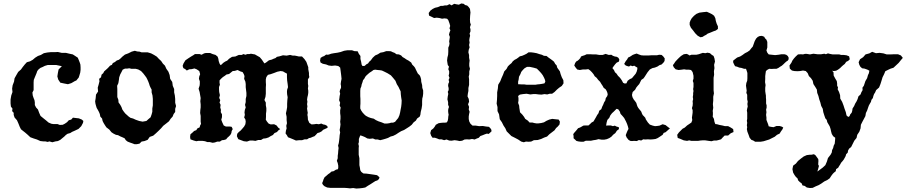

<svg xmlns="http://www.w3.org/2000/svg" viewBox="-20 -811 5230 1108"><path d="M295 -510 314 -511 336 -506H360L381 -501L400 -497L414 -488L429 -478L436 -461L441 -448L444 -438L445 -422V-408L443 -392L438 -375L434 -363L428 -356L421 -347L410 -342L400 -336L391 -331L372 -325L351 -329L328 -334L316 -352L311 -370L314 -390L318 -410L337 -429L304 -436H256L239 -431L225 -424L213 -419L202 -410L195 -401L191 -389L181 -365L175 -350L174 -336V-291L167 -277L169 -260L174 -245L179 -233L181 -220V-205L188 -191L199 -179L206 -160L214 -142L231 -128L246 -116L260 -104L276 -97L288 -95H312L325 -90L342 -91L354 -97L367 -106L377 -117L391 -121L401 -132L417 -130L435 -128L452 -121L461 -113L459 -102L449 -83L433 -67L412 -57L396 -50L385 -43L370 -39L360 -32L351 -23L340 -14L328 -4L314 3L300 5L282 10L265 5L255 8L242 5H231L213 3L193 -6L174 -12L155 -19L139 -34L125 -46L111 -57L101 -65L94 -79L86 -99L78 -117L64 -133L59 -148V-160L50 -170L52 -184L43 -196L41 -214V-237L45 -260L52 -280L50 -300L53 -319L61 -340L64 -359L74 -377L85 -396L101 -410L111 -424L123 -439L135 -452L153 -457L169 -466L183 -478L199 -488L216 -494L233 -504L253 -508L272 -510Z M758 -518 772 -514 785 -513 797 -509H832L852 -503L869 -494L885 -484L897 -471L910 -459L920 -444L932 -432L940 -414L952 -397L959 -378L962 -356L974 -338L977 -316L985 -297V-278L989 -260L991 -240V-218L996 -199L991 -183V-165L982 -153L976 -138L965 -126L955 -111L940 -99L922 -85L910 -71L895 -56L879 -41L864 -28L844 -21L832 -4L814 3L797 6L785 18L770 21H756L743 16L731 12L716 6L706 -2L699 -13L686 -19L674 -24L661 -31L649 -33L635 -40L623 -48L611 -63L594 -76L586 -88L578 -101L572 -113L569 -127L559 -138L556 -153L551 -165L544 -178L538 -188L534 -201L531 -212L529 -226L532 -244L534 -265L546 -283L544 -305L549 -322L554 -342L552 -356L563 -365L566 -380L576 -389L581 -399L599 -415L606 -422L615 -432L626 -437L631 -447L643 -453L654 -462L666 -466L676 -474L686 -484L701 -496L720 -503L740 -513ZM701 -415 688 -409 681 -395 674 -382 668 -365 666 -349 663 -331 656 -316 657 -297V-251L663 -235L664 -220L674 -206L681 -193L686 -179L695 -166L703 -156L723 -138L733 -131L748 -127L763 -120L783 -113L803 -109L825 -113L837 -124L849 -134L855 -151L859 -166V-185L862 -203V-240L860 -260L855 -278V-294L849 -305L844 -316L840 -329L835 -342L830 -353L825 -363L817 -374L807 -387L794 -401L778 -410L763 -414H738L726 -417L713 -415Z M1220 11 1207 13 1191 9H1177L1163 4L1149 2H1124L1113 4L1098 0L1079 -7L1077 -21L1079 -36L1092 -47L1100 -55L1113 -60L1119 -70L1132 -76L1135 -87L1140 -96L1138 -109V-142L1135 -159L1136 -175L1138 -191V-208L1136 -227L1138 -245L1135 -262L1132 -280L1126 -299L1132 -317L1133 -327V-342L1128 -356L1130 -370L1135 -383L1130 -401L1115 -411L1102 -416L1086 -412L1072 -411L1058 -404L1049 -412L1038 -418L1034 -431L1039 -445L1050 -463L1066 -474L1083 -485L1095 -492L1105 -499H1132L1143 -495L1158 -503L1167 -505H1193L1207 -499L1224 -494L1236 -484L1240 -472L1242 -459L1247 -444L1253 -435L1259 -439L1268 -448L1280 -456L1291 -461L1302 -472L1319 -483L1338 -485L1358 -494H1375L1385 -499L1396 -495L1407 -499H1419L1428 -501L1439 -499L1451 -497L1463 -490L1479 -481L1491 -467L1501 -452L1506 -445L1515 -450L1532 -463L1548 -467L1559 -472L1570 -476L1578 -483L1593 -486L1613 -492L1634 -490L1654 -494L1670 -490H1682L1692 -488L1705 -485H1723L1737 -470L1748 -454L1754 -437L1759 -423V-412L1763 -390V-378L1765 -366L1757 -353V-327L1759 -315L1757 -300L1759 -288V-275L1757 -262L1754 -250L1752 -236L1754 -224L1752 -210L1754 -197L1752 -184L1754 -171L1756 -160L1754 -148L1756 -137L1757 -120L1765 -102L1778 -93L1793 -94L1806 -96L1820 -94L1834 -98L1845 -93L1856 -91L1867 -85L1872 -77L1867 -72L1854 -66L1845 -62L1836 -53L1825 -47L1812 -43L1804 -34L1795 -25L1784 -21L1773 -16L1763 -14L1752 -7H1738L1723 -2H1707L1688 0L1672 -7L1655 -14L1642 -19L1636 -30L1628 -41L1630 -57L1634 -70L1632 -85L1636 -100L1634 -118V-137L1630 -157L1634 -175L1637 -193V-212L1638 -231L1640 -250L1637 -266L1636 -281L1637 -293L1642 -308L1640 -326L1637 -347L1636 -366V-386L1623 -393L1613 -399L1599 -401L1580 -397L1562 -390L1542 -383L1526 -379L1517 -366L1514 -353V-337L1515 -322L1514 -306V-270L1512 -252L1506 -234L1514 -219V-204L1517 -187V-171L1515 -155V-137L1514 -120L1521 -109L1530 -98L1542 -93L1562 -94L1576 -87L1586 -74L1597 -66L1588 -60L1578 -49L1564 -43L1555 -32L1541 -25L1530 -18L1515 -13L1499 -11L1486 -3H1470L1454 2L1439 0H1422L1405 6L1387 4L1355 -8L1347 -25L1349 -39L1358 -49L1369 -58L1378 -68L1389 -81L1396 -94L1398 -109L1396 -122L1389 -133L1393 -148L1391 -162L1393 -177L1398 -191L1394 -206L1398 -222V-240L1402 -257V-275L1400 -291L1398 -308V-326L1396 -340L1389 -356L1391 -372L1387 -383L1380 -395L1367 -399L1351 -407L1335 -402L1323 -401L1313 -393L1302 -384L1287 -381L1278 -374L1266 -366L1255 -356L1247 -347V-333L1249 -322L1244 -309V-295L1245 -280L1249 -262L1245 -246L1251 -233L1247 -219L1253 -206L1251 -191L1255 -177L1254 -164L1261 -151V-135L1257 -120L1263 -104L1271 -87L1283 -81H1306L1317 -79L1323 -66L1317 -55L1315 -43L1309 -32L1300 -23L1292 -16L1285 -7L1272 -3L1261 -2L1249 6H1234Z M1966 -518 1985 -521H2011L2025 -516L2044 -515L2051 -500L2060 -488V-471L2064 -455L2067 -438L2072 -430L2085 -431L2093 -439L2104 -445L2111 -455L2120 -463L2131 -478L2145 -491L2161 -498L2175 -507L2192 -510L2209 -516H2224L2236 -515L2246 -510L2257 -506L2268 -498L2282 -497L2295 -491L2303 -482L2315 -475L2325 -468L2338 -461L2353 -450L2359 -438L2369 -428L2375 -420L2381 -407L2391 -387L2402 -376L2406 -368L2410 -354L2411 -339L2416 -320L2417 -304L2422 -289V-270L2420 -254L2417 -243L2416 -228V-205L2413 -185L2408 -165L2406 -149L2402 -138L2387 -127L2380 -115L2367 -105L2356 -91L2342 -80L2328 -71L2312 -61L2295 -54L2280 -45L2265 -35L2249 -27L2234 -23L2219 -15L2204 -10L2190 -6L2174 -2L2160 -6H2146L2132 -12L2114 -10L2100 -12L2086 -20L2074 -25L2060 -30L2057 -25L2051 -9V9L2048 19L2051 32L2050 43V82L2054 102V142L2057 157L2059 171L2065 181L2077 190L2095 191L2117 194L2138 197L2156 200L2170 212L2167 222L2158 230L2146 234L2135 241L2118 252L2103 261L2088 271L2072 274L2054 276L2036 277L2018 274L2000 276L1982 274L1964 273H1885L1868 271L1853 264L1844 256L1839 246L1844 234L1847 224L1853 212L1865 202L1874 194L1883 188L1893 179L1905 177L1919 168L1929 166L1932 159V145L1929 130L1924 117L1929 102V88L1931 74L1932 59L1934 43L1931 29L1935 15L1937 1L1939 -17L1940 -30L1943 -47L1940 -61L1943 -77L1945 -93L1943 -109L1945 -126V-141L1943 -158V-174L1946 -190L1940 -202L1943 -218L1937 -233L1939 -247L1940 -257L1943 -270L1940 -283L1943 -294L1948 -304V-315L1946 -326L1948 -341L1951 -356L1949 -376L1946 -400L1943 -421L1932 -430L1914 -433L1894 -431L1877 -433L1862 -439L1843 -443L1830 -450L1827 -461L1830 -477L1843 -485L1850 -487L1862 -496L1872 -495L1880 -497L1891 -501L1907 -504L1928 -507L1946 -511ZM2145 -409 2135 -407 2126 -400 2112 -391 2104 -384 2095 -376 2088 -368 2083 -358 2075 -348 2072 -337 2067 -323 2065 -312 2060 -300 2059 -286V-256L2060 -240V-212L2059 -199V-185L2064 -174L2072 -162L2082 -151L2091 -143L2106 -135L2120 -130L2137 -126L2149 -118L2164 -111L2182 -105L2199 -98H2213L2227 -100L2237 -103H2248L2260 -108L2268 -118L2278 -130L2285 -146L2289 -162L2292 -179L2295 -194L2297 -211L2298 -231L2295 -250L2293 -267L2292 -284L2285 -298L2280 -309L2270 -325L2262 -345L2249 -361L2236 -376L2217 -388L2199 -397L2184 -404L2172 -406L2160 -407Z M2507 -770 2523 -777H2535L2548 -780H2560L2574 -787L2586 -780L2601 -789L2615 -786L2628 -784L2642 -791L2656 -789L2664 -782L2676 -779L2685 -770L2692 -760L2695 -739L2693 -719L2692 -698L2693 -681L2697 -669L2692 -654L2695 -642V-630L2690 -617L2693 -605L2690 -593L2688 -579L2690 -565L2687 -551L2690 -538L2685 -524L2683 -509L2687 -493V-478L2690 -462L2688 -445V-430L2692 -414L2688 -399V-382L2685 -369L2687 -353V-321L2683 -303V-286L2680 -271L2678 -255L2685 -240L2687 -224L2681 -209L2687 -194L2685 -180L2690 -166L2687 -152L2685 -139V-124L2688 -110L2695 -97L2707 -86H2726L2745 -83L2766 -84L2784 -81L2802 -79L2814 -66L2817 -54L2808 -45L2800 -38L2790 -40L2778 -36L2766 -31L2752 -26L2743 -16L2730 -11L2719 -6L2704 -9L2688 -6L2675 -7L2661 -6L2647 1L2632 3L2618 0L2603 -2L2586 1L2572 0L2557 -6L2543 -2L2528 -7H2514L2502 -12L2490 -16H2476L2468 -28L2463 -43L2468 -60L2480 -69L2488 -79L2495 -91L2511 -100L2524 -102L2536 -103H2548L2559 -105L2564 -115L2566 -126L2567 -139L2569 -149L2567 -159L2566 -171L2567 -182L2571 -194L2566 -206V-221L2562 -238L2564 -255L2567 -269L2564 -281L2569 -291V-303L2566 -315L2567 -327L2572 -338L2569 -350L2574 -362L2569 -374L2572 -387V-400L2567 -412L2571 -426L2564 -436L2562 -448L2560 -462L2562 -479L2566 -495L2567 -512V-536L2572 -548L2574 -560L2572 -572L2574 -584L2576 -598L2571 -611L2574 -623L2579 -636L2574 -648L2578 -661L2574 -676L2567 -695L2560 -703L2545 -705L2531 -703L2516 -707L2500 -709L2485 -707L2471 -714L2456 -721L2454 -736L2464 -750L2476 -759L2490 -766Z M3030 -509H3045L3061 -507L3077 -504L3092 -499L3107 -495L3119 -489L3134 -488L3145 -479L3155 -472L3166 -464L3177 -455L3184 -442L3192 -434L3196 -420L3204 -409L3211 -399L3215 -384L3222 -365L3231 -348L3232 -330L3222 -315L3207 -305L3194 -294L3180 -280L3166 -270H3152L3138 -266L3122 -268L3105 -265L3089 -266L3073 -268H3057L3040 -266L3019 -270L2998 -268L2980 -265L2970 -257L2972 -245V-230L2970 -217L2976 -201L2977 -188L2979 -176L2981 -163L2994 -150L3004 -137L3011 -125L3026 -115L3036 -104H3052L3063 -101L3075 -99H3087L3103 -101L3119 -105L3134 -114L3150 -121L3167 -125L3184 -123L3204 -121L3211 -109L3209 -93L3199 -81L3189 -72L3180 -59L3163 -46L3150 -36L3137 -23L3120 -17L3103 -9L3083 -3L3061 -2L3045 6L3030 7L3015 6L3003 10L2988 6L2970 -6L2951 -16L2931 -26L2904 -53L2896 -71L2886 -86L2876 -106L2864 -123L2860 -151L2851 -170V-193L2846 -213L2848 -235L2849 -257V-278L2853 -300L2855 -322L2867 -342L2874 -360L2883 -380L2890 -399L2903 -413L2911 -428L2920 -437L2932 -447L2939 -457L2950 -466L2960 -471L2970 -478L2980 -486L2993 -489L3007 -495L3019 -501ZM3038 -425H3021L3007 -417L2997 -407L2988 -396L2983 -383L2975 -368L2973 -352L2970 -340V-325L2990 -324H3005L3019 -322H3070L3082 -324L3094 -325L3107 -327L3122 -330L3127 -340L3125 -350L3120 -362L3112 -377L3103 -389L3092 -401L3078 -415L3061 -420Z M3641 -498 3654 -502 3666 -497 3680 -492 3692 -491H3724L3739 -492H3771L3784 -495L3798 -494L3807 -486L3816 -474L3815 -459L3809 -450L3798 -439L3786 -435L3774 -427L3759 -421L3745 -418L3730 -410L3717 -394L3708 -380L3701 -369L3694 -359L3681 -350L3669 -326L3660 -316L3652 -306L3645 -293L3631 -280L3627 -263L3630 -250L3637 -237L3645 -227L3652 -217L3655 -207L3658 -198L3663 -189L3669 -181L3675 -174L3681 -166L3684 -157L3689 -147L3697 -139L3704 -131L3707 -122L3719 -104L3730 -92L3747 -86L3760 -83L3772 -84L3786 -86L3804 -94L3821 -89L3836 -77L3846 -70L3839 -64L3821 -48L3810 -44L3804 -33L3786 -21L3775 -14L3763 -9L3748 -7L3733 -6L3719 -7L3704 -6L3692 -7L3680 0L3667 -3L3655 3L3639 2L3627 3L3617 2L3607 -4L3596 -18L3591 -31L3596 -44L3601 -56L3607 -67L3604 -80L3599 -95L3593 -109L3582 -130L3572 -142L3561 -154L3557 -167L3548 -180L3538 -183L3522 -167L3512 -158L3502 -145L3496 -131L3485 -119L3481 -105L3479 -94L3478 -86L3490 -87H3505L3517 -83L3528 -86L3537 -81L3551 -77L3552 -66L3540 -57L3531 -43L3519 -34L3508 -22L3496 -14L3482 -8L3467 -5H3452L3434 -8L3419 -4L3405 -2L3391 1H3361L3347 7H3333L3317 5L3306 2L3299 -5L3290 -13V-26L3288 -37L3294 -45L3302 -54L3308 -61L3316 -71L3327 -75L3336 -80L3346 -86L3355 -87H3376L3386 -96L3394 -104L3405 -110L3419 -134L3426 -147L3434 -158L3438 -172L3450 -181L3455 -195L3461 -207L3466 -220L3473 -231L3476 -245L3484 -256L3487 -266L3485 -276L3481 -286L3475 -296L3464 -304L3458 -315L3450 -327L3443 -339L3432 -350L3423 -362L3412 -371L3405 -383L3396 -394L3385 -405L3375 -412L3359 -410H3343L3326 -407L3311 -410L3302 -421L3294 -433L3299 -447L3305 -456L3314 -461L3321 -467L3329 -476L3333 -485L3343 -489L3353 -492L3366 -498H3385L3402 -497H3420L3438 -494H3458L3475 -500L3493 -494L3508 -495L3517 -489L3528 -485L3540 -483L3549 -477L3554 -468L3552 -456L3538 -449L3529 -439L3520 -427L3514 -418L3523 -407L3529 -394L3538 -386L3546 -374L3558 -362L3568 -348L3576 -333L3585 -329L3595 -330L3602 -345L3614 -354L3627 -360L3637 -372L3648 -385L3654 -397L3658 -412V-421L3649 -426L3640 -432L3630 -429L3619 -433L3610 -427L3599 -430L3591 -433L3582 -442L3591 -458L3599 -468L3605 -479L3614 -483L3622 -488L3631 -494Z M4050 -504 4063 -507 4077 -504 4087 -495 4098 -488 4103 -474 4106 -456 4101 -437 4103 -418 4100 -400 4101 -380 4098 -362V-290L4100 -272L4096 -253V-231L4094 -210L4096 -189L4093 -171L4094 -161V-150L4093 -138L4100 -125L4103 -108L4108 -95L4118 -94L4132 -90L4148 -87L4164 -83H4182L4197 -75L4211 -66L4213 -49L4197 -42L4182 -29H4162L4150 -17L4141 -7L4127 -3L4115 0H4100L4086 4L4070 2L4050 -1H4033L4021 0L4008 2H3970L3957 -1L3945 2L3926 -1L3905 -10L3891 -15L3888 -33L3898 -47L3919 -68L3932 -75L3945 -87L3957 -95L3970 -104L3975 -118L3973 -132L3975 -146L3977 -161V-175L3973 -187L3977 -201L3978 -215L3977 -227L3980 -239L3978 -251L3980 -264V-274L3982 -286L3980 -297L3982 -309V-332L3978 -344L3982 -357V-374L3977 -395L3968 -407L3955 -409H3940L3928 -411L3914 -409L3896 -407L3879 -411L3868 -423L3863 -435L3870 -444L3877 -455L3888 -467L3898 -477L3910 -488L3926 -498L3942 -500L3950 -497L3959 -491L3970 -495H3998L4012 -498L4036 -506ZM4039 -741 4059 -743 4075 -736 4089 -729 4101 -720 4108 -706 4111 -690 4116 -674 4123 -659V-644L4111 -635L4099 -631L4075 -621L4064 -617L4055 -610L4045 -605L4034 -598L4022 -596L4006 -605L3992 -619L3980 -635L3967 -651L3960 -667V-681L3965 -694L3972 -706L3985 -720L3999 -731L4016 -738Z M4364 -603 4377 -604 4390 -599 4395 -590 4403 -582 4408 -569V-537L4403 -520L4408 -507L4416 -497L4434 -495L4453 -493L4472 -495L4490 -498H4506L4517 -495L4526 -488L4531 -479V-469L4526 -461L4518 -456L4509 -448L4502 -441L4492 -432L4482 -426L4472 -419L4461 -414H4447L4432 -413L4419 -414L4408 -408L4400 -401L4398 -388L4396 -372V-355L4395 -337L4398 -320L4396 -304V-285L4398 -271L4400 -259V-248L4401 -236V-214L4404 -203V-190L4401 -178L4403 -164L4401 -148L4403 -133V-119L4413 -93L4416 -82L4429 -79L4444 -77L4461 -84H4479L4492 -80L4500 -75L4495 -64L4487 -53L4479 -40L4464 -33L4451 -22L4419 -6L4387 4L4369 7H4338L4327 0L4316 -4L4306 -16L4300 -33L4293 -51L4290 -66L4292 -77L4290 -88L4292 -102L4290 -114L4292 -125V-161L4290 -173L4292 -185L4295 -196L4293 -211L4295 -224L4292 -238V-264L4287 -275L4289 -288L4287 -302L4285 -317L4287 -332L4292 -345L4293 -359V-390L4289 -403L4285 -414H4274L4259 -419L4246 -421L4234 -426L4222 -429L4216 -440L4211 -451V-461L4221 -469L4234 -479L4251 -485L4264 -493L4279 -504L4293 -511L4306 -520L4316 -533L4324 -542L4329 -556L4335 -573L4343 -588L4353 -598Z M4997 -503 5013 -512 5035 -504 5056 -506 5078 -503 5097 -497H5120L5141 -498H5162L5179 -491L5190 -477L5178 -463L5166 -448L5150 -433L5136 -420L5120 -415L5107 -409L5089 -400L5082 -383L5073 -365L5067 -345L5061 -326L5053 -306L5036 -291L5030 -277L5024 -268L5020 -257L5017 -245L5009 -235L5006 -223L5000 -213L4994 -202L4989 -188L4984 -173L4977 -159L4974 -141L4965 -124L4957 -109L4948 -91L4946 -70L4939 -51L4927 -33L4923 -15L4910 1L4892 37L4880 47L4874 58L4872 70L4863 79L4860 90L4854 101L4849 110L4842 119L4834 128L4828 139L4822 148L4817 157L4805 165L4803 177L4793 185L4786 192L4777 204L4768 218L4754 228L4737 236L4720 248L4705 257L4686 265L4670 273L4654 274L4636 271L4624 262L4611 259L4606 247L4596 240L4586 230L4582 218L4573 210L4565 199L4557 185L4553 165L4557 145L4573 133L4585 118L4602 104L4618 92L4636 84L4653 82H4662L4677 79L4686 85L4702 107L4703 118L4702 130V140L4706 146L4703 158L4697 179L4728 156L4743 142L4752 121L4758 101L4773 82L4780 69L4782 55L4788 43L4791 30L4797 18L4799 -1L4800 -16L4788 -25L4780 -38L4776 -53L4773 -67L4768 -82L4754 -106L4751 -119L4743 -128L4737 -145L4731 -164L4728 -183L4719 -200L4714 -220L4708 -237L4703 -257L4696 -275L4694 -294L4685 -309L4674 -326L4670 -345L4660 -360L4648 -372L4641 -389L4630 -401L4614 -404L4597 -401L4582 -400L4564 -401L4550 -404L4538 -415L4536 -433L4547 -449L4553 -462L4562 -474L4571 -484L4585 -497L4602 -498L4614 -497L4625 -500H4636L4654 -497L4674 -501L4697 -498H4719L4737 -501L4746 -498L4758 -503L4769 -500L4785 -497H4823L4834 -494H4848L4865 -492L4880 -486L4884 -469L4875 -460L4863 -454L4855 -442L4846 -435L4837 -427L4828 -418L4816 -409L4805 -403L4791 -401L4782 -403L4790 -394L4791 -375L4800 -358L4809 -343L4811 -329V-317L4816 -306L4814 -296L4822 -280L4828 -262L4829 -242L4840 -223L4848 -202L4854 -183L4861 -164L4865 -145L4875 -136L4883 -141L4886 -150L4895 -161L4898 -171L4900 -185L4909 -199L4915 -213L4923 -226L4929 -239L4934 -255L4946 -266L4951 -279L4958 -291L4957 -305L4965 -316L4974 -343L4984 -360L4989 -378L4994 -388L4997 -403L4986 -409L4969 -415L4955 -417L4945 -426L4939 -437L4935 -452L4943 -469L4961 -481L4975 -497Z"/></svg>

Font: Tagesschrift
Style: Regular
Weight: 400
Designer: Yanone
Version: Version 2.000; ttfautohint (v1.8.4.7-5d5b)